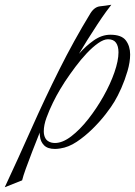

<svg xmlns="http://www.w3.org/2000/svg" viewBox="-20 -748 567 807"><path d="M0 39Q57 -83 112.5 -208Q168 -333 229 -455Q290 -577 360 -692Q377 -719 400.5 -721.5Q424 -724 448 -728Q443 -722 426.5 -699.5Q410 -677 389 -645Q368 -613 346 -578L312 -522Q341 -555 374.5 -578.5Q408 -602 444 -602Q491 -602 509 -578Q527 -554 527 -519Q527 -487 516 -449.5Q505 -412 490 -378Q475 -344 461 -321Q448 -299 424 -268Q400 -237 368.5 -206Q337 -175 302.5 -152Q268 -129 233 -124Q227 -123 221.5 -122.5Q216 -122 211 -122Q180 -122 165 -137.5Q150 -153 148 -175Q147 -179 147 -183Q147 -187 147 -191Q131 -151 115.5 -111Q100 -71 88.5 -39Q77 -7 73 10ZM195 -149Q199 -148 203 -147.5Q207 -147 211 -147Q243 -147 279.5 -175Q316 -203 351 -247.5Q386 -292 415 -343.5Q444 -395 461 -444Q478 -493 478 -528Q478 -554 467.5 -568.5Q457 -583 434 -583Q416 -583 392.5 -566.5Q369 -550 344.5 -524Q320 -498 296.5 -466.5Q273 -435 253 -405Q247 -396 232.5 -372Q218 -348 202.5 -316.5Q187 -285 175.5 -253.5Q164 -222 164 -196Q164 -179 171 -166.5Q178 -154 195 -149Z"/></svg>

Font: MonteCarlo
Style: Regular
Weight: 400
Designer: Robert E. Leuschke
Foundry: Robert E. Leuschke
Version: Version 1.010; ttfautohint (v1.8.3)